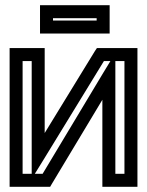

<svg xmlns="http://www.w3.org/2000/svg" viewBox="-20 -694 565 739"><path d="M180 13 374 -310V0V25H399H484H509V0V-484V-509H484H367H353L345 -497L152 -182V-484V-509H127H42H17V-484V0V25H42H159H173L180 13ZM424 -459H459V-25H424V-400V-459ZM102 -25H67V-459H102V-93V-25ZM144 -25H114L148 -80L380 -459H405L377 -413L144 -25ZM402 -590V-649V-674H377H159H134V-649V-590V-565H159H377H402V-590ZM352 -615H184V-624H352V-615Z"/></svg>

Font: Gamestation DisplayOutline
Style: Regular
Weight: 400
Designer: Jonas Hecksher
Foundry: Jonas Hecksher, Playtypeª, e-types AS
Version: Version 1.003